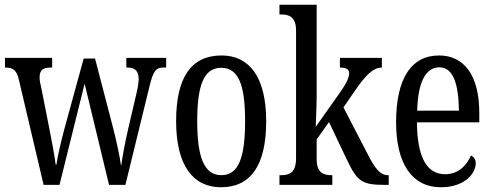

<svg xmlns="http://www.w3.org/2000/svg" viewBox="-20 -780 2080 810"><path d="M60 -442 164 0H231L337 -427L440 0H509L611 -417C627 -484 640 -495 670 -495H681V-536H513V-495H518C550 -495 565 -480 565 -446C565 -435 562 -413 558 -396L520 -233C506 -171 496 -117 492 -84H490C486 -118 469 -195 458 -237L381 -533H333L250 -230C238 -185 222 -117 218 -85H215C211 -117 198 -190 188 -238L154 -410C150 -425 147 -442 147 -453C147 -486 163 -495 195 -495H200V-536H1V-495H3C34 -495 51 -485 60 -442Z M912 10C1037 10 1103 -81 1103 -269C1103 -456 1031 -546 915 -546C788 -546 723 -456 723 -269C723 -81 795 10 912 10ZM914 -41C840 -41 812 -119 812 -269C812 -418 839 -494 913 -494C988 -494 1014 -418 1014 -269C1014 -119 988 -41 914 -41Z M1159 0H1382V-41H1378C1347 -41 1316 -49 1316 -108V-192L1368 -265L1445 -103C1489 -11 1510 0 1608 0H1620V-41H1616C1583 -41 1561 -72 1533 -126L1429 -327L1480 -401C1521 -460 1553 -495 1591 -495V-536H1414V-495C1440 -495 1453 -488 1453 -471C1453 -456 1445 -432 1411 -385L1312 -245C1312 -250 1316 -340 1316 -375V-760H1159V-719H1167C1198 -719 1229 -710 1229 -651V-113C1229 -50 1199 -41 1167 -41H1159Z M1840 10C1942 10 1987 -50 1987 -91C1987 -109 1978 -119 1967 -124C1948 -81 1913 -45 1858 -45C1782 -45 1740 -114 1739 -264H2002V-304C2002 -462 1938 -546 1832 -546C1717 -546 1651 -452 1651 -264C1651 -90 1718 10 1840 10ZM1916 -313H1740C1743 -430 1774 -496 1834 -496C1893 -496 1915 -422 1916 -313Z"/></svg>

Font: Noto Serif Georgian ExtraCondensed
Style: Regular
Weight: 400
Width: 2
Designer: Monotype Design Team, Akaki Razmadze
Foundry: Google LLC
Version: Version 2.003